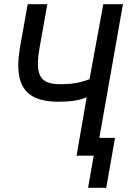

<svg xmlns="http://www.w3.org/2000/svg" viewBox="-20 -745 640 919"><path d="M428.5 0H346.5L395 -280Q368.5 -268 335.8 -263Q303 -258 260 -258Q161 -258 114.2 -299.8Q67.5 -341.5 67.5 -431.5Q67.5 -469 76 -520L112.5 -725H206.5L169 -514Q161.5 -470.5 161.5 -439.5Q161.5 -386.5 186.2 -364.2Q211 -342 267.5 -342Q313.5 -342 344.8 -347.8Q376 -353.5 408.5 -366L474.5 -725H568.5L455.5 -85H530.5L488.5 154H401.5Z"/></svg>

Font: JuliaMono
Style: Italic
Weight: 400
Italic angle: -9°
Monospace: yes
Designer: cormullion
Foundry: corm
Version: Version 0.057; ttfautohint (v1.8.4)